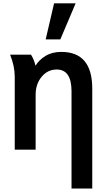

<svg xmlns="http://www.w3.org/2000/svg" viewBox="-20 -888 640 1139"><path d="M40 -563.5H164.1Q182.6 -533.2 190.4 -499H191.4Q210.9 -532.2 250 -556.2Q289.1 -580.1 343.8 -580.1Q527.3 -580.1 527.3 -362.3V230.5H404.3V-346.7Q404.3 -475.6 316.4 -475.6Q262.7 -475.6 227.1 -432.6Q191.4 -389.6 191.4 -326.2V0H67.4V-433.6Q67.4 -495.1 40 -563.5ZM251 -654.3 300.8 -868.2H428.7L337.9 -654.3Z"/></svg>

Font: Gothic A1
Style: Bold
Weight: 700
Version: Version 2.50